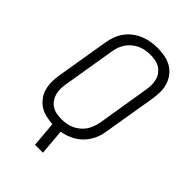

<svg xmlns="http://www.w3.org/2000/svg" viewBox="-261 -850 1123 1123"><g transform="rotate(45 300.0 -289.0)"><path d="M250 165 237 8Q208 6 180 -0.5Q152 -7 129.5 -22Q107 -37 90.5 -59Q74 -81 66.5 -108Q59 -135 59 -164Q59 -193 64 -223L118 -548Q122 -575 131.5 -601.5Q141 -628 158 -652Q175 -676 198.5 -694Q222 -712 248.5 -723Q275 -734 302.5 -738.5Q330 -743 357 -743Q387 -743 417 -737.5Q447 -732 471.5 -718Q496 -704 514 -681.5Q532 -659 541 -631.5Q550 -604 550 -573.5Q550 -543 545 -512L491 -187Q488 -164 480.5 -141.5Q473 -119 460.5 -98Q448 -77 430.5 -59Q413 -41 392 -28Q371 -15 348 -7Q325 1 302 5L316 165ZM253 -50Q273 -50 293.5 -53.5Q314 -57 333 -65.5Q352 -74 369 -88Q386 -102 398 -119.5Q410 -137 417 -156.5Q424 -176 428 -196L481 -522Q485 -543 485 -564Q485 -585 480 -604.5Q475 -624 463 -640Q451 -656 434.5 -666.5Q418 -677 397.5 -681Q377 -685 356 -685Q336 -685 315.5 -681.5Q295 -678 276 -669.5Q257 -661 240 -647Q223 -633 211 -615.5Q199 -598 192 -578.5Q185 -559 182 -539L128 -213Q124 -192 124 -171Q124 -150 129.5 -130.5Q135 -111 146.5 -95Q158 -79 174.5 -68.5Q191 -58 211.5 -54Q232 -50 253 -50Z"/></g></svg>

Font: Iosevka SS04 Lt Ex Obl
Style: Regular
Weight: 300
Width: 7
Italic angle: -9°
Monospace: yes
Designer: Belleve Invis
Foundry: Belleve Invis
Version: Version 19.0.0; ttfautohint (v1.8.4)